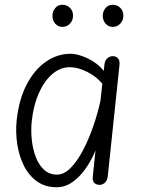

<svg xmlns="http://www.w3.org/2000/svg" viewBox="-20 -777 602 807"><path d="M218 10Q169.5 10 135.2 -14.8Q101 -39.5 80.5 -80.5Q60 -121.5 52.5 -171.2Q45 -221 50 -271Q59.5 -359 92 -421.5Q124.5 -484 172.8 -517.5Q221 -551 276.5 -551Q297 -551 323.2 -542Q349.5 -533 374.5 -516.8Q399.5 -500.5 416 -479L419 -506Q421 -524 431.5 -532.5Q442 -541 454.5 -541Q467 -541 475.8 -532Q484.5 -523 482 -502L433 -36.5Q431 -18 420.8 -9Q410.5 0 399 0Q385 0 376.5 -8.2Q368 -16.5 370 -35L381.5 -144.5Q364.5 -103.5 339.8 -68.2Q315 -33 284.2 -11.5Q253.5 10 218 10ZM113.5 -268Q109.5 -230 113.5 -190.5Q117.5 -151 130.2 -117.5Q143 -84 165.2 -63.5Q187.5 -43 219.5 -43Q249.5 -43 277.5 -71.8Q305.5 -100.5 329.8 -147.2Q354 -194 372.8 -248.8Q391.5 -303.5 402.5 -355L410 -425Q386.5 -454.5 347.2 -474.5Q308 -494.5 273.5 -494.5Q233 -494.5 199.2 -465.2Q165.5 -436 143 -385Q120.5 -334 113.5 -268ZM454 -664Q435.5 -664 423.8 -677.5Q412 -691 412 -711Q412 -729 423.5 -743Q435 -757 454 -757Q472.5 -757 485.5 -744.2Q498.5 -731.5 498.5 -711Q498.5 -691.5 485.8 -677.8Q473 -664 454 -664ZM242 -664Q224 -664 212.2 -677.5Q200.5 -691 200.5 -711Q200.5 -729 212 -743Q223.5 -757 242 -757Q261 -757 274 -744.2Q287 -731.5 287 -711Q287 -691.5 274.2 -677.8Q261.5 -664 242 -664Z"/></svg>

Font: Edu SA Hand Cursive
Style: Regular
Weight: 400
Designer: Tina and Corey Anderson, Eben Sorkin, Mirko Velimirovic
Foundry: Google for Education
Version: Version 2.000